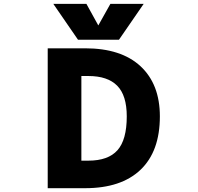

<svg xmlns="http://www.w3.org/2000/svg" viewBox="-20 -986 1040 1008"><path d="M645.5 -375Q645.5 -485.4 595.2 -536.1Q544.9 -586.9 444.3 -586.9H407.2V-142.6H444.3Q547.9 -142.6 596.7 -197.3Q645.5 -252 645.5 -375ZM819.3 -375Q819.3 -191.4 717.8 -94.7Q616.2 2 426.8 2H230.5V-732.4H426.8Q616.2 -732.4 717.8 -638.2Q819.3 -543.9 819.3 -375ZM496.1 -852.5 559.6 -965.8H734.4L604.5 -777.3H389.6L259.8 -965.8H433.6Z"/></svg>

Font: GenEi Gothic M Heavy
Style: Regular
Weight: 800
Designer: o_tamon (Modified); [Source Han Sans]
Ryoko NISHIZUKA  (kana & ideographs); Paul D. Hunt (Latin, Greek & Cyrillic); Wenl
Version: Version 1.1a;Original Version 1.004